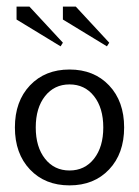

<svg xmlns="http://www.w3.org/2000/svg" viewBox="-20 -555 420 580"><path d="M303 -415 170 -496V-535H209L310 -426ZM163 -415 30 -496V-535H69L170 -426ZM116 -264.5Q88 -229 88 -170Q88 -111 116 -75.5Q144 -40 190 -40Q236 -40 264 -75.5Q292 -111 292 -170Q292 -229 264 -264.5Q236 -300 190 -300Q144 -300 116 -264.5ZM70.5 -43Q25 -91 25 -170Q25 -249 70.5 -297Q116 -345 190 -345Q264 -345 309.5 -297Q355 -249 355 -170Q355 -91 309.5 -43Q264 5 190 5Q116 5 70.5 -43Z"/></svg>

Font: Glametrix
Style: Regular
Weight: 500
Designer: gluk
Foundry: gluk
Version: Version 0.40